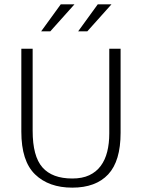

<svg xmlns="http://www.w3.org/2000/svg" viewBox="-20 -854 652 882"><path d="M78 -630H130V-253Q130 -136 175 -85Q220 -34 312 -34Q358 -34 390 -49Q422 -64 442.5 -91.5Q463 -119 472.5 -157Q482 -195 482 -241V-630H534V-244Q534 -114 477 -53Q420 8 312 8Q204 8 141 -53Q78 -114 78 -249ZM211 -710H169L259 -834H322ZM381 -710H339L429 -834H492Z"/></svg>

Font: Mukta Malar ExtraLight
Style: Regular
Weight: 275
Designer: Aadarsh Rajan, Girish Dalvi, Yashodeep Gholap
Foundry: Ek Type
Version: Version 2.538;PS 1.000;hotconv 16.6.51;makeotf.lib2.5.65220;